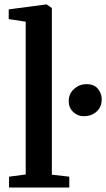

<svg xmlns="http://www.w3.org/2000/svg" viewBox="-20 -839 475 859"><path d="M95 -58.5V-742L19 -753.5V-797L185 -819H189L212 -803V-57.5L290 -48.5V0H20.5V-48.5ZM355 -319Q328 -319 307.8 -337.8Q287.5 -356.5 287.5 -386.5Q287.5 -420 311.5 -441.2Q335.5 -462.5 367 -462.5Q401 -462.5 418 -441.8Q435 -421 435 -394.5Q435 -360 411.8 -339.5Q388.5 -319 355 -319Z"/></svg>

Font: Merriweather 36pt SemiBold
Style: Regular
Weight: 600
Version: Version 2.100